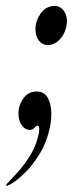

<svg xmlns="http://www.w3.org/2000/svg" viewBox="-54 -426 279 642"><path d="M-33.7 193.8Q-33.7 190.4 -20 176.8Q-6.3 163.1 13.2 140.6Q32.7 118.2 50.5 87.6Q68.4 57.1 75.7 20Q76.2 17.6 76.7 14.2Q77.1 10.7 77.1 8.8Q78.1 -5.9 71.8 -5.9Q68.4 -5.9 61.5 1.2Q54.7 8.3 44.9 8.3Q29.8 8.3 18.8 -7.1Q7.8 -22.5 7.8 -44.4Q6.8 -71.3 23.2 -95.7Q39.6 -120.1 68.8 -120.1Q94.7 -120.1 106.2 -98.1Q117.7 -76.2 117.7 -45.4Q117.7 -24.4 113.8 -4.4Q103.5 46.9 80.1 85.9Q56.6 125 30.5 150.6Q4.4 176.3 -14.4 187.5Q-33.2 198.7 -33.7 193.8ZM105 -275.4Q87.9 -275.4 76.2 -290Q64.5 -304.7 64.5 -329.6Q64.5 -356 82 -381.1Q99.6 -406.2 129.9 -406.2Q145.5 -406.2 157.7 -392.1Q169.9 -377.9 169.9 -355Q169.9 -337.9 162.1 -319.3Q154.3 -300.8 139.6 -288.1Q125 -275.4 105 -275.4Z"/></svg>

Font: Dai Banna SIL
Style: Italic
Weight: 400
Italic angle: -11°
Designer: Victor Gaultney
Foundry: SIL International
Version: Version 4.000